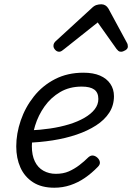

<svg xmlns="http://www.w3.org/2000/svg" viewBox="-20 -859 618 898"><path d="M234 19Q174 19 134.5 -6.5Q95 -32 75.5 -75.5Q56 -119 56 -174Q56 -234 77 -295.5Q98 -357 138.5 -408Q179 -459 237.5 -489Q296 -519 370 -519Q416 -519 447.5 -505.5Q479 -492 496 -467Q513 -442 513 -409Q513 -366 491 -332Q469 -298 429.5 -272.5Q390 -247 338.5 -229.5Q287 -212 226.5 -202.5Q166 -193 100 -191L117 -249Q167 -251 214.5 -258Q262 -265 303 -277.5Q344 -290 375 -308Q406 -326 423 -348Q440 -370 440 -396Q440 -426 421 -440Q402 -454 362 -454Q305 -454 261.5 -428.5Q218 -403 188.5 -361.5Q159 -320 144 -271Q129 -222 129 -175Q129 -133 143 -104Q157 -75 183 -60.5Q209 -46 241 -46Q276 -46 302 -57.5Q328 -69 351 -86.5Q374 -104 394 -124Q405 -133 415.5 -131.5Q426 -130 435 -122Q445 -113 447 -101.5Q449 -90 438 -79Q409 -49 377 -27Q345 -5 309 7Q273 19 234 19ZM257 -617Q246 -617 238 -626Q230 -635 230 -644Q230 -652 233 -657Q236 -662 240 -666L409 -821Q420 -832 431 -835.5Q442 -839 454 -839Q464 -839 472.5 -834Q481 -829 487 -819L573 -660Q576 -655 577 -650.5Q578 -646 578 -641Q578 -631 566.5 -624Q555 -617 546 -617Q538 -617 533.5 -621Q529 -625 525 -630L437 -754L281 -630Q275 -625 269 -621Q263 -617 257 -617Z"/></svg>

Font: Playwrite DK Loopet Light
Style: Regular
Weight: 300
Version: Version 1.003